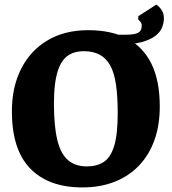

<svg xmlns="http://www.w3.org/2000/svg" viewBox="-20 -800 751 840"><path d="M340 20Q193 20 112.5 -62.5Q32 -145 32 -313Q32 -419 72.5 -499Q113 -579 188 -623.5Q263 -668 366 -668Q467 -668 536.5 -631.5Q606 -595 642.5 -521Q679 -447 679 -334Q679 -253 656 -188Q633 -123 589 -76.5Q545 -30 482 -5Q419 20 340 20ZM360 -72Q404 -72 434 -91.5Q464 -111 479.5 -161.5Q495 -212 495 -306Q495 -378 487.5 -429.5Q480 -481 462.5 -513Q445 -545 416.5 -560.5Q388 -576 347 -576Q318 -576 296 -567Q274 -558 259 -540Q244 -522 234.5 -494.5Q225 -467 220.5 -430.5Q216 -394 216 -347Q216 -247 231 -186.5Q246 -126 278 -99Q310 -72 360 -72ZM498 -605V-648H527Q568 -648 584 -656.5Q600 -665 600 -687Q600 -698 595 -704Q590 -710 585 -714V-729L664 -780Q666 -779 674 -772Q682 -765 689.5 -752Q697 -739 697 -719Q697 -701 689.5 -681Q682 -661 661 -644Q640 -627 600.5 -616Q561 -605 498 -605Z"/></svg>

Font: Faustina Light ExtraBold
Style: Regular
Weight: 800
Version: Version 1.200